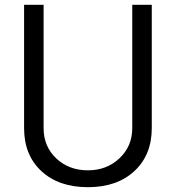

<svg xmlns="http://www.w3.org/2000/svg" viewBox="-20 -765 730 797"><path d="M529 -745H610V-233Q610 -122 538 -55Q466 12 345 12Q224 12 152 -54.5Q80 -121 80 -233V-745H161V-233Q161 -157 213.5 -107.5Q266 -58 345 -58Q423 -58 476 -108Q529 -158 529 -233Z"/></svg>

Font: Plus Jakarta Display Light
Style: Regular
Weight: 300
Designer: Gumpita Rahayu
Foundry: Tokotype Studio
Version: Version 1.000;hotconv 1.0.109;makeotfexe 2.5.65596